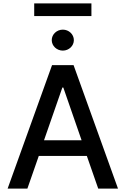

<svg xmlns="http://www.w3.org/2000/svg" viewBox="-20 -1111 740 1131"><path d="M141.3 0 208.5 -192.5H491.5L558.6 0H675.1L413.4 -727.3H286.6L24.9 0ZM181.5 -1016.3H518.5V-1090.9H181.5ZM239.3 -284.8 347.3 -595.2H353L460.6 -284.8ZM284.8 -874.6C284.8 -840.6 314.3 -812.9 350.1 -812.9C385.7 -812.9 415.1 -840.6 415.1 -874.6C415.1 -908.7 385.7 -936.4 350.1 -936.4C314.3 -936.4 284.8 -908.7 284.8 -874.6Z"/></svg>

Font: Margiela Sans Medium
Style: Regular
Weight: 500
Designer: Stefan Endress, Andreas Faust
Version: Version 1.100;FEAKit 1.0